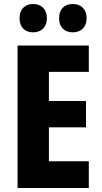

<svg xmlns="http://www.w3.org/2000/svg" viewBox="-20 -942 509 962"><path d="M78 -851C78 -804 106 -780 146 -780C187 -780 215 -806 215 -851C215 -896 187 -922 146 -922C106 -922 78 -897 78 -851ZM276 -851C276 -805 303 -780 345 -780C386 -780 414 -806 414 -851C414 -896 386 -922 345 -922C304 -922 276 -897 276 -851ZM425 0V-134H225V-304H411V-436H225V-582H425V-714H68V0Z"/></svg>

Font: Noto Sans Khmer Condensed ExtraBold
Style: Regular
Weight: 800
Width: 3
Designer: Danh Hong and the Monotype Design Team
Foundry: Monotype Imaging Inc.
Version: Version 2.004